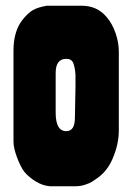

<svg xmlns="http://www.w3.org/2000/svg" viewBox="-20 -649 462 669"><path d="M394 -469Q394 -448 394 -332Q394 -216 394 -194Q394 -145 371 -93Q354 -55 324 -32Q309 -21 300 -15.5Q291 -10 275.5 -5Q260 0 242 0H154Q129 -2 105 -16.5Q81 -31 65 -50Q52 -67 39.5 -100Q27 -133 27 -156Q27 -169 27 -307.5Q27 -446 27 -472Q27 -539 57 -578Q77 -604 95 -614Q113 -624 143 -629Q149 -629 167 -629Q185 -629 218 -629Q251 -629 265 -629Q319 -629 352 -589Q371 -567 382.5 -534Q394 -501 394 -469ZM174 -256Q174 -192 211 -192Q241 -192 241 -239Q241 -258 242 -292Q243 -326 243 -345Q243 -364 243 -389Q241 -416 235 -430Q229 -444 211 -444Q173 -444 174 -392Q174 -344 174 -256Z"/></svg>

Font: Cubao Free Narrow
Style: Narrow
Weight: 400
Width: 3
Designer: Aaron Amar
Version: Version 001.001